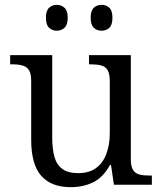

<svg xmlns="http://www.w3.org/2000/svg" viewBox="-20 -764 671 794"><path d="M272 10Q192 10 150.5 -37Q109 -84 109 -186V-428Q109 -459 100 -473.5Q91 -488 73.5 -493Q56 -498 31 -498H22V-536H196V-193Q196 -149 205 -116Q214 -83 237.5 -65.5Q261 -48 304 -48Q348 -48 377 -69Q406 -90 420 -128Q434 -166 434 -214V-427Q434 -459 425 -474Q416 -489 398 -493.5Q380 -498 355 -498H348V-536H521V-106Q521 -76 530 -61.5Q539 -47 556 -42.5Q573 -38 597 -38H608V0H451L439 -82H435Q407 -31 366 -10.5Q325 10 272 10ZM400 -637Q381 -637 368 -649Q355 -661 355 -691Q355 -720 368 -732Q381 -744 400 -744Q419 -744 432 -732Q445 -720 445 -691Q445 -661 432 -649Q419 -637 400 -637ZM215 -637Q196 -637 183 -649Q170 -661 170 -691Q170 -720 183 -732Q196 -744 215 -744Q233 -744 246.5 -732Q260 -720 260 -691Q260 -661 246.5 -649Q233 -637 215 -637Z"/></svg>

Font: Noto Serif Hentaigana EL
Style: Regular
Weight: 400
Designer: Kazuhiro Yamada
Foundry: nipponia
Version: Version 1.000